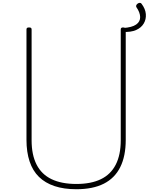

<svg xmlns="http://www.w3.org/2000/svg" viewBox="-20 -1346 1098 1385"><path d="M1001 -1319Q1029 -1282 1032 -1244.5Q1035 -1207 1017 -1176.5Q999 -1146 962 -1129.5Q925 -1113 868 -1116V-1144Q932 -1148 962 -1169Q992 -1190 991 -1223.5Q990 -1257 964 -1294Q960 -1301 963 -1308Q966 -1315 973 -1320Q980 -1325 988 -1325.5Q996 -1326 1001 -1319ZM531 19Q441 19 373.5 -3.5Q306 -26 261 -70Q216 -114 193.5 -181.5Q171 -249 171 -337V-1133Q171 -1141 175 -1144.5Q179 -1148 189 -1148Q200 -1148 204 -1144.5Q208 -1141 208 -1133V-334Q208 -229 244 -158.5Q280 -88 352 -53.5Q424 -19 531 -19Q637 -19 708 -53.5Q779 -88 815 -158.5Q851 -229 851 -334V-1133Q851 -1141 855 -1144.5Q859 -1148 868 -1148Q887 -1148 887 -1133V-337Q887 -220 847.5 -140.5Q808 -61 729 -21Q650 19 531 19Z"/></svg>

Font: Playwrite CL Thin
Style: Regular
Weight: 100
Designer: Veronika Burian, José Scaglione
Foundry: TypeTogether
Version: Version 1.002